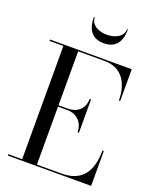

<svg xmlns="http://www.w3.org/2000/svg" viewBox="-173 -1068 944 1166"><g transform="rotate(20 298.5 -484.5)"><path d="M233 -969H227C227 -908 247 -840 337 -840C427 -840 447 -908 447 -969H441.5C441.5 -920 391 -895 337 -895C283 -895 233 -920 233 -969ZM373 -278H382V-493H373C373 -426 325.5 -392.5 268.5 -392.5H208.5V-741H378.5C495.5 -741 543 -652 543 -545H551.5V-750H23.5V-741H113V-9H23.5V0H562V-225H553C553 -98 505.5 -9 368.5 -9H208.5V-383.5H268.5C325.5 -383.5 373 -345 373 -278Z"/></g></svg>

Font: Bodoni* 24
Style: Regular
Weight: 400
Version: Version 2.3